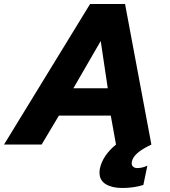

<svg xmlns="http://www.w3.org/2000/svg" viewBox="-45 -719 848 955"><path d="M450 140Q450 126 452 119Q466 54 532 0L506 -144H248L162 0H-25L403 -699H577L708 0Q662 22 639 42Q616 62 611 84Q610 87 610 93Q610 104 617.5 110.5Q625 117 638 117Q663 117 688 105L668 201Q621 216 563 216Q512 216 481 197Q450 178 450 140ZM491 -280 456 -515 320 -280Z"/></svg>

Font: Prompt Bold
Style: Bold Italic
Weight: 700
Italic angle: -12°
Designer: Katatrad Team
Foundry: CadsonDemak
Version: Version 1.000